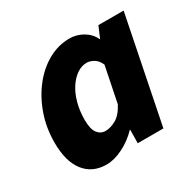

<svg xmlns="http://www.w3.org/2000/svg" viewBox="-121 -641 796 784"><g transform="rotate(-30 277.5 -249.0)"><path d="M170 12Q104 12 67 -35.5Q30 -83 30 -171Q30 -242 52 -303.5Q74 -365 111 -411.5Q148 -458 195.5 -484Q243 -510 295 -510Q328 -510 357.5 -493Q387 -476 401 -446H403L425 -498H544L444 0H323L324 -63H322Q289 -29 248 -8.5Q207 12 170 12ZM235 -109Q258 -109 284.5 -123.5Q311 -138 332 -178L366 -346Q356 -369 339 -379Q322 -389 306 -389Q282 -389 260 -374Q238 -359 220.5 -332.5Q203 -306 193 -269.5Q183 -233 183 -190Q183 -147 197.5 -128Q212 -109 235 -109Z"/></g></svg>

Font: Source Sans 3 ExtraBold
Style: Italic
Weight: 800
Italic angle: -11°
Version: Version 3.052;hotconv 1.1.0;makeotfexe 2.6.0